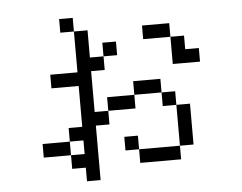

<svg xmlns="http://www.w3.org/2000/svg" viewBox="-52 -814 1105 878"><g transform="rotate(-5 500.0 -375.0)"><path d="M875 -500V-562.5H812.5V-625H750Q750 -625 750 -500ZM500 -562.5V-625H437.5V-562.5H375Q375 -562.5 375 -687.5H312.5V-500H187.5V-437.5H312.5V-250H250V-187.5H125V-125H250V-62.5H312.5V0H375Q375 0 375 -250H437.5V-312.5H375V-500H437.5V-562.5ZM250 -125V-187.5H312.5V-125ZM562.5 -125V-62.5H750V-125ZM562.5 -125V-187.5H500V-125ZM750 -125H812.5V-312.5H750ZM437.5 -312.5H562.5V-375H437.5ZM750 -312.5V-375H687.5V-312.5ZM562.5 -375H687.5V-437.5H562.5ZM750 -625V-687.5H625V-625ZM312.5 -687.5V-750H250V-687.5Z"/></g></svg>

Font: Unifont
Style: Regular
Weight: 500
Version: Version 15.1.04